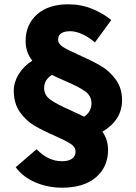

<svg xmlns="http://www.w3.org/2000/svg" viewBox="-20 -778 630 892"><path d="M53 -1 150 -85Q203 -29 268 -29Q299 -29 315 -41Q331 -53 331 -73Q331 -95 308 -110Q285 -125 235 -147Q177 -172 138.5 -195Q100 -218 72 -258Q44 -298 44 -357Q44 -396 67 -433.5Q90 -471 130 -496Q99 -535 99 -587Q99 -664 152 -711Q205 -758 297 -758Q357 -758 408 -737Q459 -716 497 -685L421 -581Q393 -605 362.5 -619Q332 -633 307 -633Q250 -633 250 -594Q250 -574 273 -559.5Q296 -545 346 -523Q407 -496 447.5 -472.5Q488 -449 517.5 -409Q547 -369 547 -312Q547 -221 456 -166Q482 -129 482 -81Q482 -3 426 45.5Q370 94 268 94Q204 94 146 70Q88 46 53 -1ZM305 -267Q349 -247 371 -236Q405 -259 405 -298Q405 -333 374.5 -354.5Q344 -376 280 -403Q265 -410 250 -416.5Q235 -423 221 -430Q185 -407 185 -369Q185 -336 214 -315Q243 -294 305 -267Z"/></svg>

Font: Nebula Sans Bold
Style: Regular
Weight: 700
Designer: Paul D. Hunt for Adobe (as Source Sans)
Foundry: Nebula Entertainment & Broadcasting LLC
Version: Version 1.010